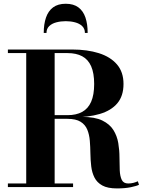

<svg xmlns="http://www.w3.org/2000/svg" viewBox="-20 -1020 796 1047"><path d="M203.5 -380V-392H348Q396 -392 428.2 -409.8Q460.5 -427.5 477 -465Q493.5 -502.5 493.5 -562Q493.5 -621.5 477 -658.8Q460.5 -696 428.2 -713.2Q396 -730.5 348 -730.5H23V-750H373Q456 -750 519.2 -730Q582.5 -710 618 -668.5Q653.5 -627 653.5 -562Q653.5 -497 620 -457Q586.5 -417 523.8 -398.5Q461 -380 373 -380ZM23 0V-19.5H378.5V0ZM123 -10.5V-739.5H278V-10.5ZM618 7.5Q567 7.5 538 -8.5Q509 -24.5 495.2 -51.8Q481.5 -79 477.5 -112.8Q473.5 -146.5 473 -182.5Q472.5 -218.5 469.8 -252.2Q467 -286 456 -313Q445 -340 419.5 -356Q394 -372 348 -372H203.5V-382.5H428Q497.5 -382.5 538 -362.8Q578.5 -343 598.5 -310.8Q618.5 -278.5 625 -239.8Q631.5 -201 631.5 -162.2Q631.5 -123.5 633 -91.2Q634.5 -59 644 -39.2Q653.5 -19.5 679 -19.5Q694.5 -19.5 707.8 -23Q721 -26.5 731.5 -31.5L738 -12.5Q726 -6 693.8 0.8Q661.5 7.5 618 7.5ZM218.5 -840.5Q218.5 -888.5 230.8 -924.2Q243 -960 269.5 -979.8Q296 -999.5 338.5 -999.5Q381 -999.5 407.5 -979.8Q434 -960 446 -924.2Q458 -888.5 458 -840.5H443Q443 -863.5 428 -877.8Q413 -892 389.2 -898.2Q365.5 -904.5 338.5 -904.5Q311.5 -904.5 287.5 -898.2Q263.5 -892 248.5 -877.8Q233.5 -863.5 233.5 -840.5Z"/></svg>

Font: Bodoni Moda 11pt
Style: Bold
Weight: 700
Designer: Owen Earl
Foundry: indestructible type
Version: Version 2.004